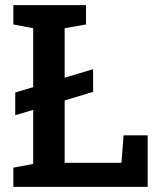

<svg xmlns="http://www.w3.org/2000/svg" viewBox="-20 -731 628 751"><path d="M32.2 0V-75.2L109.9 -89.8V-620.6L32.2 -635.3V-710.9H109.9H232.9H316.4V-635.3L232.9 -620.6V-94.2H455.1L463.4 -201.7H557.6V0ZM39.6 -280.3V-369.1L344.2 -460.4V-371.6Z"/></svg>

Font: Roboto Slab LO Medium
Style: Regular
Weight: 500
Designer: Google
Version: Version 2.000